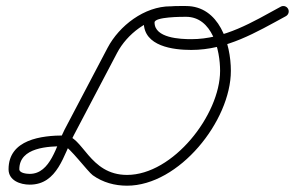

<svg xmlns="http://www.w3.org/2000/svg" viewBox="-20 -586 958 624"><path d="M534 -565.5C534 -565.5 534 -565.5 534 -565.5C449.5 -565.5 367.4 -502.4 329.6 -430.5C282.9 -341.6 236.1 -252.7 189.4 -163.8C163.3 -114.2 144.7 -20.9 76.6 -20.9C67.8 -20.9 42.8 -23 42.8 -35.9C42.8 -107.6 137.7 -110.8 189.5 -110.8C203.4 -110.8 265.7 -27.7 281.5 -16.4C314.4 7.1 352.8 17.5 393 17.5C561.8 17.5 730.3 -193.1 730.3 -355.7C730.3 -444.6 692.6 -566.4 584.5 -566.4C546.1 -566.4 447.3 -570.5 447.3 -513C447.3 -435.4 543 -423.7 601.6 -423.7C717.1 -423.7 811.6 -480.4 909.2 -533.5C917.7 -538.2 920.9 -548.8 916.2 -557.3C911.6 -565.8 901 -568.9 892.5 -564.3C892.5 -564.3 892.5 -564.3 892.5 -564.3C800.4 -514.1 710.5 -458.7 601.6 -458.7C566.2 -458.7 482.3 -462.1 482.3 -513C482.3 -531.5 571.4 -531.4 584.5 -531.4C670.2 -531.4 695.3 -423.3 695.3 -355.7C695.3 -212.7 542.3 -17.5 393 -17.5C269 -17.5 249.7 -145.8 189.5 -145.8C115.1 -145.8 7.8 -133 7.8 -35.9C7.8 0.8 45.9 14.1 76.6 14.1C167.5 14.1 186.7 -83.3 220.4 -147.5C267.1 -236.4 313.9 -325.3 360.6 -414.2C392.3 -474.6 462.6 -530.5 534 -530.5C543.7 -530.5 551.5 -538.3 551.5 -548C551.5 -557.7 543.7 -565.5 534 -565.5Z"/></svg>

Font: FRB American Cursive Guidelines
Style: Italic
Weight: 400
Italic angle: -25°
Version: Version 2.0;Modular Font Editor K font №1